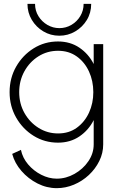

<svg xmlns="http://www.w3.org/2000/svg" viewBox="-20 -730 618 1000"><path d="M468 -500H517.5V22Q517.5 67.5 497.2 108.5Q477 149.5 442.8 181.5Q408.5 213.5 365 231.8Q321.5 250 275.5 250Q223.5 250 175.2 225.5Q127 201 91.8 160.5Q56.5 120 43.5 71.5L89 50.5Q97.5 92 126.2 126Q155 160 194.8 180.2Q234.5 200.5 275.5 200.5Q324 200.5 368.2 175.5Q412.5 150.5 440.2 109.8Q468 69 468 22V-104.5Q441.5 -52 393.8 -19.5Q346 13 282 13Q212.5 13 155.2 -22.5Q98 -58 64 -117.8Q30 -177.5 30 -250Q30 -323 64 -382.8Q98 -442.5 155.2 -478.2Q212.5 -514 282 -514Q346 -514 393.8 -481.5Q441.5 -449 468 -396.5ZM282.5 -35Q339.5 -35 380.5 -65Q421.5 -95 443.8 -143.8Q466 -192.5 466 -250Q466 -308.5 443.5 -357.5Q421 -406.5 379.8 -436Q338.5 -465.5 282.5 -465.5Q226 -465.5 180 -436.5Q134 -407.5 107 -358.5Q80 -309.5 80 -250Q80 -190 107.5 -141.2Q135 -92.5 181 -63.8Q227 -35 282.5 -35ZM289 -544Q243.5 -544 205.8 -566.5Q168 -589 145.5 -626.8Q123 -664.5 123 -710H162.5Q162.5 -674.5 180.2 -645.8Q198 -617 227 -600.2Q256 -583.5 289 -583.5Q323.5 -583.5 352.2 -600.5Q381 -617.5 398.2 -646.2Q415.5 -675 415.5 -710H455Q455 -663 432 -625.5Q409 -588 371.2 -566Q333.5 -544 289 -544Z"/></svg>

Font: Urbanist ExtraLight
Style: Regular
Weight: 200
Designer: Corey Hu
Foundry: Corey Hu
Version: Version 1.330; ttfautohint (v1.8.4.7-5d5b)